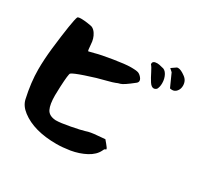

<svg xmlns="http://www.w3.org/2000/svg" viewBox="-174 -1070 1348 1294"><g transform="rotate(30 500.0 -423.0)"><path d="M50 -371Q50 -446 60 -537Q87 -767 102 -804Q106 -811 131 -811Q153 -811 183 -806.5Q213 -802 217 -800Q236 -792 250 -770Q271 -738 273 -693Q276 -644 281 -644Q283 -644 325 -655Q363 -666 452.5 -680.5Q542 -695 583 -695H591Q596 -695 607.5 -694.5Q619 -694 622 -693.5Q625 -693 632 -692Q639 -691 642 -689.5Q645 -688 650 -685.5Q655 -683 659 -679Q680 -660 680 -644Q680 -632 668 -623Q599 -568 578 -563Q561 -559 546 -552Q532 -546 489 -535Q422 -519 340 -491Q266 -466 250 -453Q242 -446 237 -343Q235 -291 235 -276Q235 -205 252 -170.5Q269 -136 320 -132H326Q359 -132 432.5 -146Q506 -160 534 -169Q564 -180 621 -184L677 -189L697 -165Q717 -142 717 -134Q717 -130 712 -130Q705 -130 698 -113Q678 -71 626.5 -43.5Q575 -16 511 -5Q452 4 407 4Q231 4 132 -72Q86 -107 76 -153Q50 -270 50 -371ZM690 -785Q690 -807 725 -807Q740 -807 763 -800Q789 -798 804.5 -770Q820 -742 820 -707Q820 -677 809 -658Q798 -648 787 -648Q769 -648 752.5 -673.5Q736 -699 719 -733.5Q702 -768 691 -779Q691 -780 690.5 -782Q690 -784 690 -785ZM816 -823 852 -848Q855 -850 863 -850Q884 -850 919 -824Q950 -802 950 -762Q950 -737 935.5 -719Q921 -701 899 -701Q893 -701 883 -703L838 -803Z"/></g></svg>

Font: NaniFont Regular
Style: Regular
Weight: 400
Designer: Nanigashitei
Version: Version 1.036